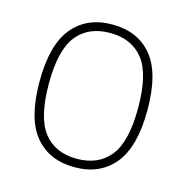

<svg xmlns="http://www.w3.org/2000/svg" viewBox="-88 -631 704 724"><g transform="rotate(15 264.5 -269.5)"><path d="M54 -270Q54 -413 109.8 -480.5Q165.5 -548 264.5 -548Q364 -548 419.5 -481.2Q475 -414.5 475 -270Q475 -126.5 419.2 -58.8Q363.5 9 264.5 9Q165 9 109.5 -58.2Q54 -125.5 54 -270ZM439 -268.5Q439 -401 394 -458Q349 -515 264.5 -515Q180 -515 135 -458.5Q90 -402 90 -271.5Q90 -138.5 135 -81.2Q180 -24 264.5 -24Q349 -24 394 -80.8Q439 -137.5 439 -268.5Z"/></g></svg>

Font: Encode Sans Thin
Style: Regular
Weight: 250
Designer: Multiple Designers
Foundry: Impallari Type
Version: Version 2.000